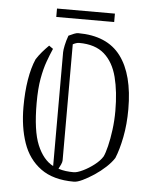

<svg xmlns="http://www.w3.org/2000/svg" viewBox="-52 -743 637 796"><g transform="rotate(5 267.0 -344.5)"><path d="M151 -531Q140 -506 129 -475.5Q118 -445 110.5 -403.5Q103 -362 103 -302Q103 -186 127.5 -127.5Q152 -69 194 -47V-521Q194 -530 198 -549.5Q202 -569 210 -591Q222 -597 232.5 -601Q243 -605 249 -605Q370 -605 427 -529Q484 -453 484 -309Q484 -246 473.5 -192.5Q463 -139 448 -103Q436 -84 414.5 -64Q393 -44 368 -27.5Q343 -11 321 -0.5Q299 10 285 10Q199 10 147 -28Q95 -66 72.5 -131.5Q50 -197 50 -281Q50 -343 58.5 -394.5Q67 -446 83 -482Q94 -499 106.5 -513.5Q119 -528 134 -543ZM231 -74Q231 -67 226.5 -57Q222 -47 217 -38Q232 -33 248 -31Q264 -29 281 -29Q295 -29 319 -40.5Q343 -52 365.5 -69.5Q388 -87 399 -105Q406 -119 413.5 -149.5Q421 -180 426 -218.5Q431 -257 431 -297Q431 -377 415.5 -437.5Q400 -498 362 -531.5Q324 -565 257 -565Q246 -565 231 -557ZM153 -664V-699H394V-664Z"/></g></svg>

Font: Grenze Gotisch ExtraLight
Style: Regular
Weight: 200
Designer: Renata Polastri
Foundry: Omnibus-Type
Version: Version 1.001